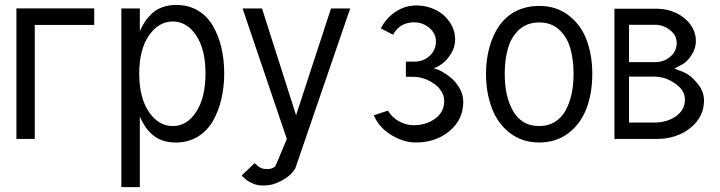

<svg xmlns="http://www.w3.org/2000/svg" viewBox="-20 -558 2892 771"><path d="M358.4 -458V-524.4H45.9V0H119.6V-458Z M541.5 -523.9H467.3V193.4H541.5V-89.8C547.9 -75.2 555.2 -62 562.5 -50.8C569.8 -39.6 579.1 -28.8 590.3 -18.6C601.6 -8.3 615.7 0 631.8 5.9C647.9 11.7 666.5 14.2 686.5 14.2C719.7 14.2 749 6.3 774.4 -9.3C799.8 -24.9 820.3 -45.9 835.4 -72.8C850.6 -99.6 861.8 -128.9 869.1 -161.1C876.5 -193.4 880.4 -227.1 880.4 -263.2C880.4 -299.8 876.5 -334 869.1 -366.2C861.8 -398.4 850.6 -426.8 835.4 -453.1C820.3 -479.5 800.3 -500.5 774.9 -515.6C749.5 -530.8 720.2 -538.1 687.5 -538.1C667.5 -538.1 648.9 -535.2 632.8 -529.3C616.7 -523.4 602.5 -515.6 591.3 -504.9C580.1 -494.1 570.3 -483.4 562.5 -471.7C554.7 -460 547.9 -447.3 541.5 -432.6ZM805.2 -263.2C805.2 -198.2 792.5 -146.5 767.6 -108.4C742.7 -70.3 711.4 -51.8 673.8 -51.8C636.2 -51.8 604 -70.3 578.1 -108.4C552.2 -146.5 539.1 -197.8 539.1 -262.2C539.1 -327.1 552.2 -377.9 578.1 -415.5C604 -453.1 636.2 -471.7 673.8 -471.7C711.4 -471.7 742.7 -453.1 767.6 -416C792.5 -378.9 805.2 -328.1 805.2 -263.2Z M954.1 -523.9 1131.8 0 1085.9 109.4C1078.6 117.2 1066.9 121.1 1050.3 121.1L1037.1 119.6L1026.4 115.7L1017.6 110.4L1009.8 103.5L1002.4 97.2L950.2 147C959.5 155.8 966.3 162.1 971.7 166C977.1 169.9 985.4 174.8 997.1 179.7C1008.8 184.6 1021.5 187 1036.1 187H1041.5C1053.7 186.5 1064.9 185.1 1074.2 182.6C1085 179.7 1096.7 174.8 1109.9 168C1123 161.1 1135.3 152.8 1146.5 142.6C1150.4 139.2 1153.8 134.8 1157.2 130.4C1162.1 124 1165.5 119.6 1166 117.7L1386.2 -523.9H1309.1L1168.9 -95.2L1032.2 -523.9Z M1481 -95.2C1495.1 -62 1518.6 -35.6 1551.8 -15.6C1585 4.4 1617.2 14.2 1649.9 14.2C1703.6 14.2 1749 -1.5 1785.6 -32.2C1822.3 -63 1840.3 -102.1 1840.3 -149.4C1840.3 -166.5 1836.4 -183.1 1828.1 -198.7C1819.8 -214.4 1810.1 -228 1797.9 -239.3C1785.6 -250.5 1772.9 -259.8 1759.8 -267.6C1746.6 -275.4 1733.9 -280.8 1721.7 -283.2C1733.9 -288.1 1746.1 -294.9 1758.3 -304.2C1770.5 -313.5 1781.7 -326.7 1792 -343.8C1802.2 -360.8 1807.6 -379.4 1807.6 -398.9C1807.6 -425.3 1800.3 -448.7 1785.2 -470.2C1770 -491.7 1751.5 -507.8 1728 -519C1704.6 -530.3 1679.7 -536.1 1653.8 -536.1C1622.1 -536.1 1593.8 -527.8 1568.4 -510.7C1543 -493.7 1522.9 -471.7 1509.3 -443.8L1558.6 -418.5C1566.4 -433.6 1577.1 -446.3 1591.8 -455.1C1606.4 -463.9 1623 -468.3 1642.1 -468.3H1644C1666.5 -468.3 1686.5 -460.4 1704.1 -445.8C1721.7 -431.2 1730.5 -413.1 1730.5 -392.1C1730.5 -368.7 1722.2 -349.1 1705.1 -333.5C1688 -317.9 1667.5 -310.5 1644.5 -310.5H1609.9V-249.5H1637.7C1652.3 -249.5 1666.5 -247.6 1680.2 -243.2C1693.8 -238.8 1706.5 -232.9 1717.8 -225.1C1731.4 -217.3 1741.7 -207.5 1750 -194.8C1759.3 -182.1 1763.7 -168 1763.7 -152.8C1763.7 -123 1752 -99.6 1728 -82C1704.1 -64.5 1675.3 -55.2 1641.1 -55.2C1620.6 -55.2 1601.1 -60.5 1581.5 -71.3C1562 -82 1547.4 -96.7 1538.1 -113.8Z M1931.6 -262.2C1931.6 -210 1939.9 -163.6 1955.6 -122.6C1971.2 -81.5 1995.6 -48.3 2028.3 -23.4C2061 1.5 2100.1 14.2 2145.5 14.2C2190.9 14.2 2230 1.5 2262.7 -23.4C2295.4 -48.3 2319.3 -81.1 2335 -122.1C2350.6 -163.1 2358.4 -210 2358.4 -262.2C2358.4 -314 2350.1 -359.9 2334.5 -400.4C2318.8 -440.9 2294.4 -473.1 2261.7 -497.6C2229 -522 2190.4 -534.2 2145.5 -534.2C2111.3 -534.2 2080.1 -527.3 2052.7 -513.7C2025.4 -500 2003.4 -480.5 1985.8 -456.1C1968.3 -431.6 1955.1 -402.3 1945.8 -369.6C1936.5 -336.9 1931.6 -300.8 1931.6 -262.2ZM2006.8 -262.2C2006.8 -301.8 2011.7 -336.4 2020.5 -366.2C2029.3 -396 2044.4 -420.4 2065.4 -439.5C2086.4 -458.5 2113.8 -467.8 2145.5 -467.8C2177.2 -467.8 2203.6 -458.5 2224.6 -439.5C2245.6 -420.4 2260.7 -396 2269.5 -366.2C2278.3 -336.4 2283.2 -301.8 2283.2 -262.2C2283.2 -232.9 2280.8 -206.1 2275.4 -181.2C2270 -156.2 2261.7 -133.8 2251 -114.3C2240.2 -94.7 2226.1 -79.6 2208 -68.4C2189.9 -57.1 2169.4 -51.8 2145.5 -51.8C2121.6 -51.8 2100.1 -57.1 2082 -68.4C2064 -79.6 2049.8 -94.7 2039.1 -114.3C2028.3 -133.8 2020 -156.2 2014.6 -181.2C2009.3 -206.1 2006.8 -232.9 2006.8 -262.2Z M2447.3 0H2616.2C2669.9 0 2715.3 -14.6 2752 -43.9C2788.6 -73.2 2807.1 -110.4 2807.1 -155.3C2807.1 -170.9 2803.2 -186.5 2794.9 -202.1C2789.6 -212.4 2779.8 -225.1 2764.6 -240.7C2753.4 -252 2740.7 -261.2 2726.6 -267.6L2688.5 -282.7L2724.6 -302.2C2736.3 -309.6 2748 -322.3 2758.8 -339.8C2769 -356.9 2774.4 -374.5 2774.4 -392.6C2774.4 -417.5 2767.1 -439.5 2752 -460C2736.8 -480.5 2717.3 -495.6 2694.3 -506.3C2670.4 -517.1 2646 -522.9 2620.1 -522.9H2447.3ZM2505.9 -308.6V-458.5H2608.4H2610.4C2632.8 -458.5 2653.3 -451.2 2670.9 -437C2688.5 -422.9 2697.3 -405.8 2697.3 -385.7C2697.3 -363.3 2689 -345.2 2671.9 -330.6C2654.8 -315.9 2634.3 -308.6 2611.3 -308.6ZM2505.9 -250.5H2604.5C2618.2 -250.5 2632.3 -248.5 2646.5 -244.6C2659.2 -241.2 2671.4 -235.4 2683.6 -227.5C2697.8 -218.8 2709 -209 2716.8 -198.7C2726.1 -186.5 2730.5 -173.3 2730.5 -158.7C2730.5 -130.4 2718.3 -107.9 2694.3 -91.3C2670.4 -74.2 2641.1 -65.9 2607.4 -65.9H2505.9Z"/></svg>

Font: Tuffy
Style: Regular
Weight: 500
Designer: Thatcher Ulrich, Karoly Barta and Michael Everson
Version: Version 001.270